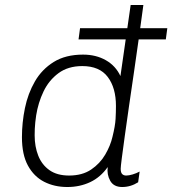

<svg xmlns="http://www.w3.org/2000/svg" viewBox="-20 -740 691 770"><path d="M250 10Q198 10 157 -11Q116 -32 92 -76Q68 -120 68 -190Q68 -248 80 -306.5Q92 -365 120 -413.5Q148 -462 195.5 -491.5Q243 -521 313 -521Q365 -521 404.5 -498.5Q444 -476 463 -435L504 -720H555Q547 -661 537.5 -592Q528 -523 517.5 -452Q507 -381 497.5 -315Q488 -249 480.5 -195Q473 -141 468.5 -106Q464 -71 464 -63Q464 -48 470 -42Q476 -36 486 -36Q497 -36 512 -40.5Q527 -45 540 -52L534 -9Q504 10 470 10Q436 10 422 -15Q408 -40 412 -70Q383 -29 341.5 -9.5Q300 10 250 10ZM257 -36Q310 -36 345.5 -60Q381 -84 402 -120Q423 -156 431 -191Q442 -235 443.5 -263Q445 -291 445 -315Q445 -388 412 -431.5Q379 -475 310 -475Q253 -475 214.5 -446.5Q176 -418 154.5 -373Q133 -328 125 -277Q123 -263 121.5 -249.5Q120 -236 119.5 -223Q119 -210 119 -197Q119 -152 133.5 -115.5Q148 -79 178.5 -57.5Q209 -36 257 -36ZM295 -582 301 -627H651L645 -582Z"/></svg>

Font: Chivo Mono Medium Thin
Style: Italic
Weight: 250
Italic angle: -8.05°
Monospace: yes
Version: Version 1.008